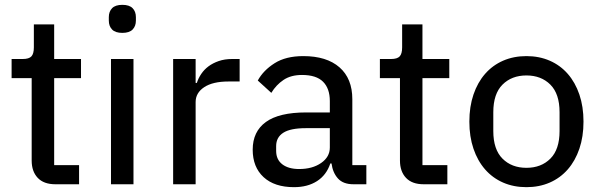

<svg xmlns="http://www.w3.org/2000/svg" viewBox="-20 -762 2478 794"><path d="M209 0Q161 0 136 -26.5Q111 -53 111 -98V-439H28V-518H74Q100 -518 110 -529Q120 -540 120 -566V-661H204V-518H315V-439H204V-79H307V0Z M486 -626Q457 -626 443.5 -640Q430 -654 430 -677V-691Q430 -714 443.5 -728Q457 -742 486 -742Q515 -742 528.5 -728Q542 -714 542 -691V-677Q542 -654 528.5 -640Q515 -626 486 -626ZM439 -518H532V0H439Z M696 0V-518H789V-419H794Q800 -438 812 -456Q824 -474 842 -487.5Q860 -501 884.5 -509.5Q909 -518 940 -518H971V-425H925Q860 -425 824.5 -401.5Q789 -378 789 -340V0Z M1442 0Q1399 0 1377.5 -24Q1356 -48 1351 -86H1346Q1330 -38 1291 -13Q1252 12 1196 12Q1115 12 1070 -29.5Q1025 -71 1025 -143Q1025 -218 1079.5 -257.5Q1134 -297 1246 -297H1344V-344Q1344 -396 1316 -424Q1288 -452 1229 -452Q1183 -452 1152.5 -431.5Q1122 -411 1102 -378L1046 -429Q1069 -471 1115.5 -500.5Q1162 -530 1234 -530Q1331 -530 1384 -483.5Q1437 -437 1437 -352V-79H1495V0ZM1217 -63Q1272 -63 1308 -88Q1344 -113 1344 -152V-232H1245Q1181 -232 1151.5 -213Q1122 -194 1122 -158V-138Q1122 -102 1147.5 -82.5Q1173 -63 1217 -63Z M1732 0Q1684 0 1659 -26.5Q1634 -53 1634 -98V-439H1551V-518H1597Q1623 -518 1633 -529Q1643 -540 1643 -566V-661H1727V-518H1838V-439H1727V-79H1830V0Z M2157 12Q2104 12 2060.5 -7Q2017 -26 1986 -61.5Q1955 -97 1938 -147Q1921 -197 1921 -259Q1921 -321 1938 -371Q1955 -421 1986 -456.5Q2017 -492 2060.5 -511Q2104 -530 2157 -530Q2210 -530 2253.5 -511Q2297 -492 2328 -456.5Q2359 -421 2376 -371Q2393 -321 2393 -259Q2393 -197 2376 -147Q2359 -97 2328 -61.5Q2297 -26 2253.5 -7Q2210 12 2157 12ZM2157 -68Q2218 -68 2256 -106Q2294 -144 2294 -220V-298Q2294 -374 2256 -412Q2218 -450 2157 -450Q2096 -450 2058 -412Q2020 -374 2020 -298V-220Q2020 -144 2058 -106Q2096 -68 2157 -68Z"/></svg>

Font: IBM Plex Sans Hebrew Text
Style: Regular
Weight: 450
Designer: Mike Abbink, Paul van der Laan, Pieter van Rosmalen, Yanek Iontef
Foundry: Bold Monday
Version: Version 1.2